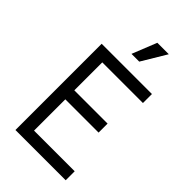

<svg xmlns="http://www.w3.org/2000/svg" viewBox="-277 -1016 1102 1102"><g transform="rotate(45 274.0 -465.0)"><path d="M85 -700H493V-627H163V-400H433V-327H163V-73H493V0H85ZM307 -930H400L310 -780H247Z"/></g></svg>

Font: Uncut Sans Variable
Style: Regular
Weight: 400
Designer: Kasper Nordkvist
Foundry: UNCUT.wtf
Version: Version 1.303;Glyphs 3.1.2 (3151)